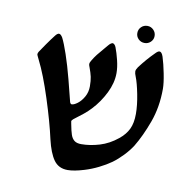

<svg xmlns="http://www.w3.org/2000/svg" viewBox="-74 -695 786 784"><g transform="rotate(10 319.5 -303.0)"><path d="M52.7 -429.2Q52.7 -434.1 56.2 -439.9Q62.5 -449.7 80.1 -474.9Q97.7 -500 110.4 -516.1Q118.7 -526.9 125.5 -526.9Q132.8 -526.9 140.6 -513.7Q151.4 -492.7 166 -449.7Q180.7 -406.7 195.3 -350.6Q205.1 -313 218.3 -259.8Q221.2 -252 226.1 -252Q235.4 -252 250 -262.9Q264.6 -273.9 275.6 -293.5Q286.6 -313 286.6 -336.9Q286.6 -360.4 283.2 -376.2Q279.8 -392.1 271.5 -414.1Q270.5 -416.5 269.3 -419.9Q268.1 -423.3 268.1 -425.8Q268.1 -429.7 269.5 -433.3Q271 -437 273.4 -440.9Q282.2 -456.1 292.2 -468.8Q302.2 -481.4 317.9 -499.5L331.1 -515.1Q336.4 -521.5 340.8 -524.2Q345.2 -526.9 347.7 -526.9Q351.6 -526.9 355.5 -522.9Q359.4 -519 361.8 -512.7Q370.1 -491.2 377.2 -462.2Q384.3 -433.1 384.3 -409.2Q384.3 -368.7 363.3 -326.2Q342.3 -283.7 311 -250.5Q298.3 -236.8 282 -223.4Q265.6 -210 243.2 -193.4Q236.3 -187.5 236.3 -183.6Q236.3 -181.2 238.3 -172.4Q243.7 -143.6 248.8 -128.9Q253.9 -114.3 263.9 -106.4Q273.9 -98.6 292.5 -98.6Q329.1 -98.6 368.2 -110.4Q407.2 -122.1 441.9 -150.4Q467.3 -170.9 479.2 -195.8Q491.2 -220.7 491.2 -258.8Q491.2 -294.4 482.4 -339.4Q473.6 -384.3 463.9 -408.7Q458.5 -421.4 458.5 -429.7Q458.5 -437 466.3 -448.2Q495.6 -486.8 524.4 -515.1Q535.2 -526.9 542 -526.9Q551.3 -526.9 557.6 -508.3Q566.4 -481 574.2 -441.4Q582 -401.9 582 -378.9Q582 -303.2 558.8 -239.7Q535.6 -176.3 507.8 -130.4Q494.1 -108.9 473.4 -87.2Q452.6 -65.4 431.2 -49.8Q409.2 -34.2 381.1 -20.3Q353 -6.3 324.2 2.4Q282.7 15.1 255.9 15.1Q218.3 15.1 198.2 -13.2Q178.2 -41.5 165.5 -96.2Q150.4 -164.6 120.1 -258.8Q89.8 -353 62 -407.7Q60.1 -412.1 56.4 -419.4Q52.7 -426.8 52.7 -429.2ZM475.6 -621.1Q460.4 -621.1 450 -610.8Q439.5 -600.6 439.5 -585.4Q439.5 -570.8 450 -560.5Q460.4 -550.3 475.6 -550.3Q490.2 -550.3 500.7 -560.5Q511.2 -570.8 511.2 -585.4Q511.2 -600.1 500.7 -610.6Q490.2 -621.1 475.6 -621.1Z"/></g></svg>

Font: David Libre Medium
Style: Regular
Weight: 500
Version: Version 1.000